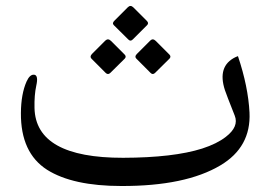

<svg xmlns="http://www.w3.org/2000/svg" viewBox="-20 -600 901 641"><path d="M424.8 -575.7 470.7 -529.8Q477.5 -522.5 471.2 -516.1L423.3 -468.3Q415.5 -460.4 408.2 -468.3L360.4 -515.6Q353 -522.5 362.3 -531.2L406.7 -575.7Q415.5 -584.5 424.8 -575.7ZM500 -463.4 545.4 -418Q552.2 -411.1 545.9 -404.3L498 -356.9Q490.2 -349.1 482.9 -356.4L435.1 -404.3Q428.2 -411.1 437 -419.9L481.4 -464.4Q490.2 -473.1 500 -463.4ZM350.6 -463.4 396 -418Q402.8 -411.1 396.5 -404.3L348.6 -356.9Q340.8 -349.1 333 -356.4L285.2 -404.3Q278.8 -411.1 287.1 -419.9L331.5 -464.4Q340.8 -473.1 350.6 -463.4ZM385.3 21Q223.1 21 137.2 -33.2Q48.8 -89.8 49.8 -222.7Q50.3 -286.6 68.8 -328.1Q79.6 -352.1 94.2 -350.6Q108.9 -348.6 101.1 -314Q94.2 -282.2 95.2 -239.3Q99.1 -72.8 391.1 -73.2Q559.1 -73.7 654.8 -104Q704.6 -120.1 733.9 -143.1Q778.3 -177.2 763.7 -213.9Q735.8 -284.2 731 -298.8Q704.6 -379.4 766.1 -409.2L774.4 -412.6Q808.6 -311 813 -224.1Q818.4 -108.9 715.8 -47.9Q599.1 21.5 385.3 21Z"/></svg>

Font: Gandom WOL
Style: WOL
Weight: 400
Foundry: DejaVu fonts team - Redesigned by Saber Rastikerdar - Based on Samim Font
Version: Version 0.8